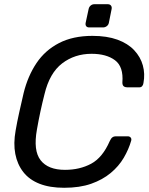

<svg xmlns="http://www.w3.org/2000/svg" viewBox="-20 -880 705 910"><path d="M284 10Q216 10 167.5 -9Q119 -28 90.5 -64.5Q62 -101 52.5 -150.5Q43 -200 54 -261Q61 -302 71.5 -349Q82 -396 92 -439Q112 -520 153 -581Q194 -642 260 -676Q326 -710 418 -710Q487 -710 536.5 -692Q586 -674 616 -642Q646 -610 657 -570Q668 -530 660 -487Q659 -478 654 -472Q649 -466 640 -466H583Q573 -466 566.5 -471Q560 -476 560 -489Q566 -564 525 -594.5Q484 -625 414 -625Q334 -625 274.5 -579.5Q215 -534 191 -434Q170 -352 155 -266Q137 -166 172.5 -120.5Q208 -75 288 -75Q358 -75 412 -104Q466 -133 500 -211Q506 -224 512.5 -229Q519 -234 528 -234H585Q594 -234 599 -228.5Q604 -223 602 -214Q590 -172 566.5 -132Q543 -92 504.5 -60Q466 -28 412 -9Q358 10 284 10ZM403 -750Q393 -750 388.5 -756Q384 -762 386 -772L400 -837Q402 -847 409.5 -853.5Q417 -860 427 -860H491Q501 -860 506 -853.5Q511 -847 509 -837L496 -772Q494 -762 486 -756Q478 -750 468 -750Z"/></svg>

Font: Rubik
Style: Italic
Weight: 400
Italic angle: -12°
Designer: Hubert and Fischer
Foundry: Hubert and Fischer
Version: Version 2.300;gftools[0.9.30]